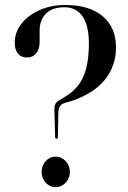

<svg xmlns="http://www.w3.org/2000/svg" viewBox="-20 -740 512 768"><path d="M197.5 -301.5 200.5 -192Q200.5 -188.5 202 -186.8Q203.5 -185 206 -185Q208 -185 209.8 -186.5Q211.5 -188 211.5 -191.5L213.5 -292.5Q214.5 -306.5 220 -315Q225.5 -323.5 239.5 -328.5L268 -336.5Q358 -368 401 -423Q444 -478 444 -550Q444 -630 391 -675Q338 -720 241 -720Q183.5 -720 137.5 -699.2Q91.5 -678.5 65.2 -644.5Q39 -610.5 39 -569Q39 -541 52 -525.5Q65 -510 87 -510Q111 -510 125 -527Q139 -544 138.5 -574.5V-618Q138.5 -658.5 163.2 -684.8Q188 -711 238.5 -711Q284 -711 309.8 -675Q335.5 -639 335.5 -566Q335.5 -482 312.5 -431.5Q289.5 -381 235.5 -350L217 -339Q205 -332 201 -323Q197 -314 197.5 -301.5ZM202.5 8.5Q186.5 8.5 173.8 0Q161 -8.5 153.8 -22.2Q146.5 -36 146.5 -52.5Q146.5 -69.5 154 -83.2Q161.5 -97 174.2 -105.2Q187 -113.5 202.5 -113.5Q218.5 -113.5 231.5 -105Q244.5 -96.5 252 -83Q259.5 -69.5 259.5 -52.5Q259.5 -36 252 -22.2Q244.5 -8.5 231.5 0Q218.5 8.5 202.5 8.5Z"/></svg>

Font: Fraunces 96pt
Style: Regular
Weight: 400
Version: Version 1.000;[b76b70a41]